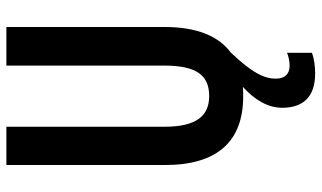

<svg xmlns="http://www.w3.org/2000/svg" viewBox="-218 -536 984 587"><g transform="rotate(-90 273.5 -242.0)"><path d="M327 110C327 75 344 38 407 -28C458 -66 485 -133 485 -231V-714H367V-232C367 -132 337 -94 274 -94C213 -94 180 -133 180 -231V-714H63V-229C63 -67 137 10 273 10C283 10 293 10 302 9C263 44 238 85 238 129C238 193 271 230 343 230C364 230 389 227 406 220V144C398 148 380 152 367 152C342 152 327 138 327 110Z"/></g></svg>

Font: Noto Sans Lao Looped ExtraCondensed SemiBold
Style: Regular
Weight: 600
Width: 2
Designer: Mark Frömberg, Ben Mitchell
Foundry: The Fontpad Ltd
Version: Version 1.002